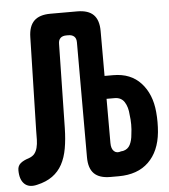

<svg xmlns="http://www.w3.org/2000/svg" viewBox="-85 -778 737 835"><g transform="rotate(-5 284.0 -360.5)"><path d="M192 -596 185 -229Q184 -180 177 -140.5Q170 -101 154 -71.5Q138 -42 111 -22.5Q84 -3 44 6Q8 15 -12 -4Q-32 -23 -32 -64Q-32 -83 -19 -94Q-6 -105 17 -112Q34 -118 42.5 -128.5Q51 -139 55 -154.5Q59 -170 59.5 -189Q60 -208 60 -229L70 -636Q71 -684 94.5 -707Q118 -730 166 -730H283Q331 -730 354 -707Q377 -684 377 -636V-440H415Q491 -440 535.5 -391.5Q580 -343 587 -264Q589 -242 589 -220Q589 -198 587 -176Q579 -93 531 -46.5Q483 0 400 0H364Q316 0 293 -23Q270 -46 270 -94V-596Q270 -613 261 -621.5Q252 -630 235 -630H227Q210 -630 201 -621.5Q192 -613 192 -596ZM377 -147Q377 -122 389 -111Q401 -100 420 -107L429 -108Q450 -113 459.5 -131.5Q469 -150 471 -177Q474 -198 474 -219.5Q474 -241 471 -262Q469 -296 455 -318Q441 -340 412 -340H377Z"/></g></svg>

Font: Maple Mono Normal NL
Style: Bold
Weight: 700
Monospace: yes
Designer: subframe7536
Version: Version 7.000